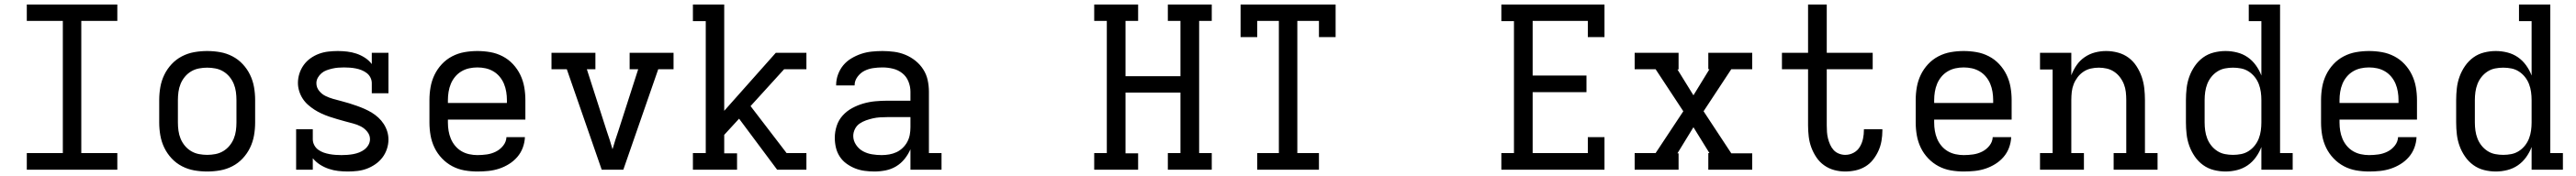

<svg xmlns="http://www.w3.org/2000/svg" viewBox="-20 -755 11440 783"><path d="M99 0V-74H259V-662H99V-735H501V-662H341V-74H501V0Z M900 8Q871 8 842.5 3Q814 -2 788 -15.5Q762 -29 742 -50.5Q722 -72 709.5 -98Q697 -124 692 -152.5Q687 -181 687 -210V-310Q687 -339 692 -367.5Q697 -396 709.5 -422Q722 -448 742 -469.5Q762 -491 788 -504.5Q814 -518 842.5 -523Q871 -528 900 -528Q929 -528 957.5 -523Q986 -518 1012 -504.5Q1038 -491 1058 -469.5Q1078 -448 1090.5 -422Q1103 -396 1108 -367.5Q1113 -339 1113 -310V-210Q1113 -181 1108 -152.5Q1103 -124 1090.5 -98Q1078 -72 1058 -50.5Q1038 -29 1012 -15.5Q986 -2 957.5 3Q929 8 900 8ZM900 -66Q918 -66 936.5 -69.5Q955 -73 971 -82.5Q987 -92 999 -106.5Q1011 -121 1018 -138Q1025 -155 1027.5 -173.5Q1030 -192 1030 -210V-310Q1030 -328 1027.5 -346.5Q1025 -365 1018 -382Q1011 -399 999 -413.5Q987 -428 971 -437.5Q955 -447 936.5 -450.5Q918 -454 900 -454Q882 -454 863.5 -450.5Q845 -447 829 -437.5Q813 -428 801 -413.5Q789 -399 782 -382Q775 -365 772.5 -346.5Q770 -328 770 -310V-210Q770 -192 772.5 -173.5Q775 -155 782 -138Q789 -121 801 -106.5Q813 -92 829 -82.5Q845 -73 863.5 -69.5Q882 -66 900 -66Z M1524 8Q1503 8 1481.5 5.5Q1460 3 1439.5 -4Q1419 -11 1401 -22.5Q1383 -34 1369 -51V0H1295V-180H1369V-135Q1369 -122 1375.5 -109.5Q1382 -97 1393 -89Q1404 -81 1416.5 -76.5Q1429 -72 1442.5 -69.5Q1456 -67 1469.5 -66Q1483 -65 1496 -65Q1509 -65 1522.5 -66Q1536 -67 1549.5 -69.5Q1563 -72 1575.5 -77Q1588 -82 1598.5 -90Q1609 -98 1616 -110Q1623 -122 1623 -136Q1623 -154 1611 -169Q1599 -184 1582.5 -192.5Q1566 -201 1548.5 -205.5Q1531 -210 1513 -215Q1495 -220 1477.5 -225Q1460 -230 1442.5 -236Q1425 -242 1408.5 -249.5Q1392 -257 1376.5 -267Q1361 -277 1347.5 -289Q1334 -301 1324 -316.5Q1314 -332 1308.5 -350Q1303 -368 1303 -386Q1303 -407 1309.5 -427.5Q1316 -448 1328.5 -465.5Q1341 -483 1358.5 -495.5Q1376 -508 1396 -515.5Q1416 -523 1437.5 -525.5Q1459 -528 1480 -528Q1501 -528 1522 -525.5Q1543 -523 1562.5 -516.5Q1582 -510 1600 -498.5Q1618 -487 1631 -470V-520H1705V-340H1631V-385Q1631 -398 1625 -410Q1619 -422 1608.5 -430Q1598 -438 1585.5 -443Q1573 -448 1560 -450.5Q1547 -453 1534 -454Q1521 -455 1508 -455Q1495 -455 1482 -454Q1469 -453 1456 -450Q1443 -447 1430.5 -442.5Q1418 -438 1408 -429.5Q1398 -421 1391.5 -409.5Q1385 -398 1385 -385Q1385 -366 1397 -351Q1409 -336 1425.5 -328Q1442 -320 1459.5 -315Q1477 -310 1495 -305.5Q1513 -301 1530.5 -295.5Q1548 -290 1565 -284Q1582 -278 1599 -270.5Q1616 -263 1631.5 -253.5Q1647 -244 1660.5 -231.5Q1674 -219 1684 -203.5Q1694 -188 1699.5 -170.5Q1705 -153 1705 -134Q1705 -113 1698 -92Q1691 -71 1678 -54Q1665 -37 1647 -24.5Q1629 -12 1609 -4.5Q1589 3 1567.5 5.5Q1546 8 1524 8Z M2100 8Q2071 8 2042.5 3Q2014 -2 1988.5 -15.5Q1963 -29 1942.5 -50.5Q1922 -72 1909.5 -98Q1897 -124 1892 -152.5Q1887 -181 1887 -210V-310Q1887 -339 1892 -367.5Q1897 -396 1909.5 -422Q1922 -448 1942 -469.5Q1962 -491 1988 -504.5Q2014 -518 2042.5 -523Q2071 -528 2100 -528Q2129 -528 2157.5 -523Q2186 -518 2212 -504.5Q2238 -491 2258 -469.5Q2278 -448 2290.5 -422Q2303 -396 2308 -367.5Q2313 -339 2313 -310V-223H1969V-210Q1969 -191 1972 -173Q1975 -155 1982 -138Q1989 -121 2001 -106.5Q2013 -92 2029 -82.5Q2045 -73 2063.5 -69Q2082 -65 2100 -65Q2121 -65 2142 -68Q2163 -71 2182 -80.5Q2201 -90 2214.5 -107Q2228 -124 2229 -145H2311Q2310 -121 2301.5 -98Q2293 -75 2277 -56.5Q2261 -38 2240 -25Q2219 -12 2196 -4.5Q2173 3 2149 5.5Q2125 8 2100 8ZM2231 -297V-310Q2231 -328 2228 -346.5Q2225 -365 2218 -382Q2211 -399 2199 -413.5Q2187 -428 2171 -437.5Q2155 -447 2137 -451Q2119 -455 2100 -455Q2081 -455 2063 -451Q2045 -447 2029 -437.5Q2013 -428 2001 -413.5Q1989 -399 1982 -382Q1975 -365 1972 -346.5Q1969 -328 1969 -310V-297Z M2652 0 2497 -447H2429V-520H2624V-447H2586L2674 -173Q2681 -153 2687.5 -132.5Q2694 -112 2700 -91Q2706 -112 2712.5 -132.5Q2719 -153 2726 -173L2814 -447H2776V-520H2971V-447H2903L2748 0Z M3057 0V-74H3114V-661H3057V-735H3196V-262L3425 -520H3561V-447H3462L3313 -283L3473 -74H3561V0H3431L3262 -227L3196 -155V-73H3253V0Z M3863 8Q3841 8 3819 5Q3797 2 3777 -6Q3757 -14 3739 -27Q3721 -40 3709 -58.5Q3697 -77 3692 -98.5Q3687 -120 3687 -142Q3687 -169 3695.5 -195Q3704 -221 3722 -241Q3740 -261 3764 -274Q3788 -287 3814 -294.5Q3840 -302 3867 -304.5Q3894 -307 3920 -307H4023V-347Q4023 -370 4014 -392.5Q4005 -415 3986.5 -429.5Q3968 -444 3945 -449.5Q3922 -455 3899 -455Q3878 -455 3857.5 -452Q3837 -449 3819 -440Q3801 -431 3788 -413.5Q3775 -396 3775 -376V-375H3693V-377Q3693 -401 3701.5 -424Q3710 -447 3725 -465Q3740 -483 3761 -495.5Q3782 -508 3804.5 -515.5Q3827 -523 3851 -525.5Q3875 -528 3899 -528Q3925 -528 3951 -524.5Q3977 -521 4001 -511Q4025 -501 4045.5 -484.5Q4066 -468 4080 -446Q4094 -424 4099.5 -398.5Q4105 -373 4105 -347V-74H4161V0H4023V-91Q4013 -68 3997 -48Q3981 -28 3959.5 -15Q3938 -2 3913 3Q3888 8 3863 8ZM3895 -65Q3912 -65 3929 -68Q3946 -71 3961 -78Q3976 -85 3988.5 -97Q4001 -109 4009 -124Q4017 -139 4020 -155.5Q4023 -172 4023 -189V-234H3921Q3904 -234 3888 -233Q3872 -232 3856.5 -228.5Q3841 -225 3825.5 -219.5Q3810 -214 3797 -205Q3784 -196 3776.5 -181Q3769 -166 3769 -150Q3769 -129 3781.5 -110.5Q3794 -92 3812.5 -82Q3831 -72 3852.5 -68.5Q3874 -65 3895 -65Z M5034 0H4839V-74H4895V-662H4839V-735H5034V-662H4978V-416H5222V-662H5166V-735H5361V-662H5305V-74H5361V0H5166V-74H5222V-343H4978V-73H5034Z M5837 0H5563V-74H5659V-662H5563V-590H5489V-735H5911V-590H5837V-662H5741V-74H5837Z M6647 0V-74H6703V-661H6647V-735H7105V-590H7031V-662H6786V-419H7025V-345H6786V-74H7031V-145H7105V0Z M7434 0H7239V-74H7332L7455 -260L7332 -447H7239V-520H7434V-446H7429L7500 -331L7571 -447H7566V-520H7761V-447H7668L7545 -260L7668 -73H7761V0H7566V-74H7571L7500 -189L7429 -73H7434Z M8174 8Q8149 8 8125 1.5Q8101 -5 8080.5 -19.5Q8060 -34 8046 -55Q8032 -76 8023.5 -99Q8015 -122 8012 -147Q8009 -172 8009 -197V-447H7893V-520H8009V-735H8092V-520H8296V-447H8092V-197Q8092 -182 8093 -167.5Q8094 -153 8097.5 -139Q8101 -125 8107 -111.5Q8113 -98 8122.5 -87.5Q8132 -77 8146 -71.5Q8160 -66 8174 -66Q8194 -66 8211.5 -75.5Q8229 -85 8239 -102Q8249 -119 8253 -138Q8257 -157 8257 -177V-180H8339V-174Q8339 -151 8335 -128Q8331 -105 8321.5 -84Q8312 -63 8297.5 -44.5Q8283 -26 8263 -14Q8243 -2 8220 3Q8197 8 8174 8Z M8700 8Q8671 8 8642.5 3Q8614 -2 8588.5 -15.5Q8563 -29 8542.5 -50.5Q8522 -72 8509.5 -98Q8497 -124 8492 -152.5Q8487 -181 8487 -210V-310Q8487 -339 8492 -367.5Q8497 -396 8509.5 -422Q8522 -448 8542 -469.5Q8562 -491 8588 -504.5Q8614 -518 8642.5 -523Q8671 -528 8700 -528Q8729 -528 8757.5 -523Q8786 -518 8812 -504.5Q8838 -491 8858 -469.5Q8878 -448 8890.5 -422Q8903 -396 8908 -367.5Q8913 -339 8913 -310V-223H8569V-210Q8569 -191 8572 -173Q8575 -155 8582 -138Q8589 -121 8601 -106.5Q8613 -92 8629 -82.5Q8645 -73 8663.5 -69Q8682 -65 8700 -65Q8721 -65 8742 -68Q8763 -71 8782 -80.5Q8801 -90 8814.5 -107Q8828 -124 8829 -145H8911Q8910 -121 8901.5 -98Q8893 -75 8877 -56.5Q8861 -38 8840 -25Q8819 -12 8796 -4.5Q8773 3 8749 5.5Q8725 8 8700 8ZM8831 -297V-310Q8831 -328 8828 -346.5Q8825 -365 8818 -382Q8811 -399 8799 -413.5Q8787 -428 8771 -437.5Q8755 -447 8737 -451Q8719 -455 8700 -455Q8681 -455 8663 -451Q8645 -447 8629 -437.5Q8613 -428 8601 -413.5Q8589 -399 8582 -382Q8575 -365 8572 -346.5Q8569 -328 8569 -310V-297Z M9234 0H9039V-74H9095V-446H9039V-520H9178V-420Q9187 -444 9201.5 -465Q9216 -486 9237 -500.5Q9258 -515 9282.5 -521.5Q9307 -528 9333 -528Q9359 -528 9385 -521Q9411 -514 9432 -498.5Q9453 -483 9467.5 -460.5Q9482 -438 9490.5 -413.5Q9499 -389 9502 -362.5Q9505 -336 9505 -310V-74H9561V0H9366V-74H9422V-310Q9422 -328 9420 -346Q9418 -364 9411.5 -380.5Q9405 -397 9394 -411.5Q9383 -426 9368 -436Q9353 -446 9335.5 -450Q9318 -454 9300 -454Q9282 -454 9264.5 -450Q9247 -446 9232 -436Q9217 -426 9206 -411.5Q9195 -397 9188.5 -380.5Q9182 -364 9180 -346Q9178 -328 9178 -310V-74H9234Z M9863 8Q9837 8 9811 1.5Q9785 -5 9763.5 -20.5Q9742 -36 9726.5 -58.5Q9711 -81 9702 -106Q9693 -131 9690 -157.5Q9687 -184 9687 -210V-310Q9687 -336 9690 -362.5Q9693 -389 9702 -414Q9711 -439 9726.5 -461.5Q9742 -484 9763.5 -499.5Q9785 -515 9811 -521.5Q9837 -528 9863 -528Q9889 -528 9914.5 -521.5Q9940 -515 9961 -500.5Q9982 -486 9997.5 -464.5Q10013 -443 10022 -419V-661H9966V-735H10105V-74H10161V0H10022V-101Q10013 -77 9997.5 -55.5Q9982 -34 9961 -19.5Q9940 -5 9914.5 1.5Q9889 8 9863 8ZM9896 -66Q9914 -66 9932 -69.5Q9950 -73 9965.5 -83Q9981 -93 9992.5 -107.5Q10004 -122 10010.5 -139Q10017 -156 10019.5 -174Q10022 -192 10022 -210V-310Q10022 -328 10019.5 -346Q10017 -364 10010.5 -381Q10004 -398 9992.5 -412.5Q9981 -427 9965.5 -437Q9950 -447 9932 -450.5Q9914 -454 9896 -454Q9878 -454 9860 -450.5Q9842 -447 9826.5 -437Q9811 -427 9799.5 -412.5Q9788 -398 9781.5 -381Q9775 -364 9772.5 -346Q9770 -328 9770 -310V-210Q9770 -192 9772.5 -174Q9775 -156 9781.5 -139Q9788 -122 9799.5 -107.5Q9811 -93 9826.5 -83Q9842 -73 9860 -69.5Q9878 -66 9896 -66Z M10500 8Q10471 8 10442.5 3Q10414 -2 10388.5 -15.5Q10363 -29 10342.5 -50.5Q10322 -72 10309.5 -98Q10297 -124 10292 -152.5Q10287 -181 10287 -210V-310Q10287 -339 10292 -367.5Q10297 -396 10309.5 -422Q10322 -448 10342 -469.5Q10362 -491 10388 -504.5Q10414 -518 10442.5 -523Q10471 -528 10500 -528Q10529 -528 10557.5 -523Q10586 -518 10612 -504.5Q10638 -491 10658 -469.5Q10678 -448 10690.5 -422Q10703 -396 10708 -367.5Q10713 -339 10713 -310V-223H10369V-210Q10369 -191 10372 -173Q10375 -155 10382 -138Q10389 -121 10401 -106.5Q10413 -92 10429 -82.5Q10445 -73 10463.5 -69Q10482 -65 10500 -65Q10521 -65 10542 -68Q10563 -71 10582 -80.5Q10601 -90 10614.5 -107Q10628 -124 10629 -145H10711Q10710 -121 10701.5 -98Q10693 -75 10677 -56.5Q10661 -38 10640 -25Q10619 -12 10596 -4.5Q10573 3 10549 5.5Q10525 8 10500 8ZM10631 -297V-310Q10631 -328 10628 -346.5Q10625 -365 10618 -382Q10611 -399 10599 -413.5Q10587 -428 10571 -437.5Q10555 -447 10537 -451Q10519 -455 10500 -455Q10481 -455 10463 -451Q10445 -447 10429 -437.5Q10413 -428 10401 -413.5Q10389 -399 10382 -382Q10375 -365 10372 -346.5Q10369 -328 10369 -310V-297Z M11063 8Q11037 8 11011 1.5Q10985 -5 10963.5 -20.5Q10942 -36 10926.5 -58.5Q10911 -81 10902 -106Q10893 -131 10890 -157.5Q10887 -184 10887 -210V-310Q10887 -336 10890 -362.5Q10893 -389 10902 -414Q10911 -439 10926.5 -461.5Q10942 -484 10963.5 -499.5Q10985 -515 11011 -521.5Q11037 -528 11063 -528Q11089 -528 11114.5 -521.5Q11140 -515 11161 -500.5Q11182 -486 11197.5 -464.5Q11213 -443 11222 -419V-661H11166V-735H11305V-74H11361V0H11222V-101Q11213 -77 11197.5 -55.5Q11182 -34 11161 -19.5Q11140 -5 11114.5 1.5Q11089 8 11063 8ZM11096 -66Q11114 -66 11132 -69.5Q11150 -73 11165.5 -83Q11181 -93 11192.5 -107.5Q11204 -122 11210.5 -139Q11217 -156 11219.5 -174Q11222 -192 11222 -210V-310Q11222 -328 11219.5 -346Q11217 -364 11210.5 -381Q11204 -398 11192.5 -412.5Q11181 -427 11165.5 -437Q11150 -447 11132 -450.5Q11114 -454 11096 -454Q11078 -454 11060 -450.5Q11042 -447 11026.5 -437Q11011 -427 10999.5 -412.5Q10988 -398 10981.5 -381Q10975 -364 10972.5 -346Q10970 -328 10970 -310V-210Q10970 -192 10972.5 -174Q10975 -156 10981.5 -139Q10988 -122 10999.5 -107.5Q11011 -93 11026.5 -83Q11042 -73 11060 -69.5Q11078 -66 11096 -66Z"/></svg>

Font: Iosevka HT Extended
Style: Regular
Weight: 400
Width: 7
Monospace: yes
Designer: Belleve Invis
Foundry: Belleve Invis
Version: Version 32.3.0; ttfautohint (v1.8.4)